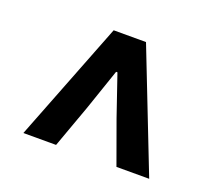

<svg xmlns="http://www.w3.org/2000/svg" viewBox="-84 -874 759 673"><g transform="rotate(20 295.0 -537.5)"><path d="M60.2 -314 234.5 -760.6H355.1L529.5 -314H407.4L349.6 -473.9L297.3 -626.7H292.3L240 -473.9L182.2 -314Z"/></g></svg>

Font: Noto Sans KR Thin
Style: Regular
Weight: 100
Designer: Ryoko NISHIZUKA 西塚涼子 (kana, bopomofo & ideographs); Paul D. Hunt (Latin, Greek & Cyrillic); Sandoll Communications 산돌커뮤니
Foundry: Adobe
Version: Version 2.004-H2;hotconv 1.0.118;makeotfexe 2.5.65603